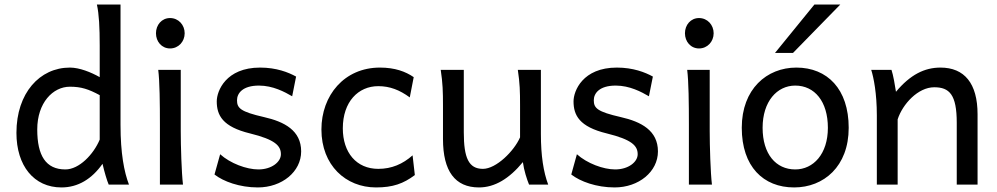

<svg xmlns="http://www.w3.org/2000/svg" viewBox="-20 -801 4327 833"><path d="M502.9 -781.2H400.4C409.7 -740.2 412.6 -681.2 412.6 -603V-466.3C374.5 -487.8 324.7 -507.8 283.2 -507.8C152.3 -507.8 51.3 -397.5 51.3 -224.6C51.3 -81.5 127.4 12.2 246.6 12.2C318.4 12.2 378.4 -24.4 424.8 -90.3C433.1 -54.2 444.3 -16.6 451.7 0H539.6C518.6 -54.7 502.9 -135.7 502.9 -258.8ZM412.6 -195.3C385.7 -130.9 323.2 -65.9 263.7 -65.9C178.7 -65.9 141.6 -126 141.6 -239.3C141.6 -355 209.5 -424.8 283.2 -424.8C332.5 -424.8 364.3 -414.1 412.6 -388.2Z M764.2 -498H666.5C672.9 -446.8 673.8 -354 673.8 -258.8V0H773.9C767.6 -52.2 764.2 -168.9 764.2 -231.9ZM656.7 -656.7C656.7 -620.6 681.6 -590.8 717.8 -590.8C754.4 -590.8 781.2 -620.6 781.2 -656.7C781.2 -692.9 754.4 -722.7 717.8 -722.7C681.6 -722.7 656.7 -692.9 656.7 -656.7Z M1264.6 -468.8C1231 -487.3 1179.2 -507.8 1108.4 -507.8C960 -507.8 920.4 -406.2 920.4 -361.3C920.4 -300.8 945.8 -251 1064.5 -222.2C1173.8 -195.3 1198.7 -168.5 1198.7 -131.8C1198.7 -98.1 1158.2 -65.9 1101.1 -65.9C1049.3 -65.9 979 -92.3 935.1 -131.8L910.6 -43.9C949.2 -13.7 1019.5 12.2 1098.6 12.2C1203.6 12.2 1286.6 -56.2 1286.6 -144C1286.6 -234.9 1213.9 -272.9 1125.5 -293C1022.9 -316.4 1008.3 -332 1008.3 -366.2C1008.3 -395.5 1031.7 -429.7 1103.5 -429.7C1164.1 -429.7 1214.8 -402.3 1247.6 -383.3Z M1770 -127C1727.5 -89.4 1679.7 -68.4 1621.1 -68.4C1526.4 -68.4 1467.3 -139.2 1467.3 -244.1C1467.3 -359.4 1534.2 -427.2 1621.1 -427.2C1671.4 -427.2 1713.9 -410.6 1757.8 -378.4L1774.9 -466.3C1739.3 -490.7 1693.4 -507.8 1628.4 -507.8C1473.1 -507.8 1374.5 -386.7 1374.5 -239.3C1374.5 -83.5 1480.5 12.2 1611.3 12.2C1684.6 12.2 1730.5 -4.4 1779.8 -41.5Z M2358.4 0C2337.9 -54.7 2326.7 -125 2326.7 -219.7V-498H2226.6C2235.4 -438.5 2236.3 -406.2 2236.3 -341.8V-205.1C2210.4 -145.5 2132.8 -68.4 2075.2 -68.4C2013.2 -68.4 1992.2 -116.2 1992.2 -227.1V-498H1892.1C1900.9 -439.5 1901.9 -403.8 1901.9 -341.8V-197.8C1901.9 -58.6 1954.1 12.2 2058.1 12.2C2126.5 12.2 2189.5 -25.9 2248.5 -97.7C2253.4 -61 2266.1 -22.5 2275.4 0Z M2812.5 -468.8C2778.8 -487.3 2727.1 -507.8 2656.2 -507.8C2507.8 -507.8 2468.3 -406.2 2468.3 -361.3C2468.3 -300.8 2493.7 -251 2612.3 -222.2C2721.7 -195.3 2746.6 -168.5 2746.6 -131.8C2746.6 -98.1 2706.1 -65.9 2648.9 -65.9C2597.2 -65.9 2526.9 -92.3 2482.9 -131.8L2458.5 -43.9C2497.1 -13.7 2567.4 12.2 2646.5 12.2C2751.5 12.2 2834.5 -56.2 2834.5 -144C2834.5 -234.9 2761.7 -272.9 2673.3 -293C2570.8 -316.4 2556.2 -332 2556.2 -366.2C2556.2 -395.5 2579.6 -429.7 2651.4 -429.7C2711.9 -429.7 2762.7 -402.3 2795.4 -383.3Z M3059.1 -498H2961.4C2967.8 -446.8 2968.8 -354 2968.8 -258.8V0H3068.8C3062.5 -52.2 3059.1 -168.9 3059.1 -231.9ZM2951.7 -656.7C2951.7 -620.6 2976.6 -590.8 3012.7 -590.8C3049.3 -590.8 3076.2 -620.6 3076.2 -656.7C3076.2 -692.9 3049.3 -722.7 3012.7 -722.7C2976.6 -722.7 2951.7 -692.9 2951.7 -656.7Z M3198.2 -246.6C3198.2 -78.6 3291.5 12.2 3425.3 12.2C3553.7 12.2 3662.1 -78.6 3662.1 -246.6C3662.1 -414.6 3569.3 -507.8 3435.1 -507.8C3306.6 -507.8 3198.2 -414.6 3198.2 -246.6ZM3288.6 -246.6C3288.6 -360.8 3351.1 -429.7 3430.2 -429.7C3514.2 -429.7 3571.8 -360.8 3571.8 -246.6C3571.8 -132.8 3508.8 -65.9 3430.2 -65.9C3346.2 -65.9 3288.6 -132.8 3288.6 -246.6ZM3513.2 -781.2 3342.3 -571.3H3420.4L3625.5 -781.2Z M4221.2 0V-305.2C4221.2 -439.5 4164.1 -507.8 4060.1 -507.8C3991.2 -507.8 3929.2 -477.1 3867.2 -402.8C3863.8 -426.3 3855 -477.5 3847.7 -498H3759.8C3770.5 -464.4 3784.2 -396 3784.2 -300.3V0H3874.5V-283.2C3896 -349.6 3962.9 -422.4 4033.2 -422.4C4099.1 -422.4 4130.9 -390.6 4130.9 -268.6V0Z"/></svg>

Font: Andika
Style: Regular
Weight: 400
Designer: Victor Gaultney, Annie Olsen, Julie Remington, Don Collingsworth, Eric Hays
Foundry: SIL International
Version: Version 1.000